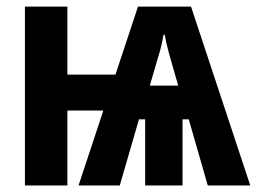

<svg xmlns="http://www.w3.org/2000/svg" viewBox="-20 -567 785 587"><path d="M564 -546.9 745.1 0H615.2L557.1 -202.1H538.1V0H423.8V-202.1H404.8L346.2 0H220.2L295.9 -229H186V0H56.2V-546.9H186V-338.9H333L401.9 -546.9ZM483.9 -460.9H480Q477.5 -447.3 474.9 -434.8Q472.2 -422.4 469 -410.9Q465.8 -399.4 461.9 -387.2L438 -305.2H524.9L501 -388.2Q498.5 -397 495.1 -409.7Q491.7 -422.4 488.5 -436Q485.4 -449.7 483.9 -460.9Z"/></svg>

Font: Open Sans Condensed
Style: Regular
Weight: 400
Width: 3
Designer: Monotype Design Team
Foundry: Monotype Imaging Inc.
Version: Version 3.000